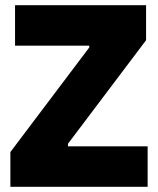

<svg xmlns="http://www.w3.org/2000/svg" viewBox="-20 -720 609 740"><path d="M20 0H549V-156H242V-166L543 -565V-700H38V-544H324V-537L20 -134Z"/></svg>

Font: Fixel Text ExtraBold
Style: Regular
Weight: 800
Width: 4
Designer: AlfaBravo + MacPaw
Foundry: Kyrylo Tkachov, Marchela Mozhyna, Serhii Makarenko, Maria Weinstein, Zakhar Kryvoshyya
Version: Version 1.211